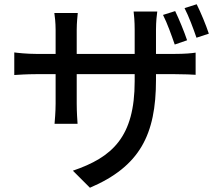

<svg xmlns="http://www.w3.org/2000/svg" viewBox="-20 -838 1000 901"><path d="M47 -486C64 -487 105 -490 150 -490H241V-352C241 -312 237 -271 236 -257H344C343 -271 340 -313 340 -352V-490H612V-457C612 -195 507 -100 322 -37L402 43C636 -57 712 -206 712 -463V-490H800C847 -490 882 -488 898 -487V-591C879 -588 847 -585 799 -585H712V-699C712 -737 716 -770 718 -784H607C609 -770 612 -737 612 -699V-585H340V-698C340 -734 344 -764 345 -777H235C237 -764 241 -732 241 -698V-585H150C106 -585 60 -590 47 -592ZM745 -768C765 -729 785 -672 800 -629L858 -649C845 -688 820 -749 802 -786ZM846 -800C866 -761 887 -705 902 -661L960 -680C947 -720 922 -780 903 -818Z"/></svg>

Font: GenEiGothic-pro-SemiBold
Style: Regular
Weight: 500
Designer: Ryoko NISHIZUKA (kana & ideographs); Paul D. Hunt (Latin, Greek & Cyrillic); Wenlong ZHANG (bopomofo); Sandoll Communica
Foundry: Adobe Systems Incorporated; o_tamon
Version: Version 1.000.140830